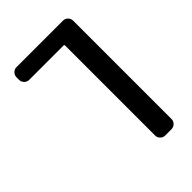

<svg xmlns="http://www.w3.org/2000/svg" viewBox="-219 -638 927 927"><g transform="rotate(-45 245.0 -174.5)"><path d="M388.7 -544.9Q403.3 -544.9 413.6 -534.7Q423.8 -524.4 423.8 -509.8V162.1Q423.8 175.8 413.6 186Q403.3 196.3 388.7 196.3H345.7Q332 196.3 321.8 186Q311.5 175.8 311.5 162.1V-453.1Q311.5 -458 306.6 -458H72.3Q57.6 -458 47.4 -468.3Q37.1 -478.5 37.1 -492.2V-509.8Q37.1 -524.4 47.4 -534.7Q57.6 -544.9 72.3 -544.9Z"/></g></svg>

Font: Gen Jyuu GothicL Medium
Style: Regular
Weight: 500
Designer: [Source Han Sans]
Ryoko NISHIZUKA  (kana & ideographs); Paul D. Hunt (Latin, Greek & Cyrillic); Wenlong ZHANG  (bopomofo
Version: Version 1.002.20150607